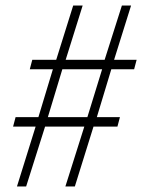

<svg xmlns="http://www.w3.org/2000/svg" viewBox="-20 -670 511 690"><path d="M41 0H74L142 -215H283L215 0H249L316 -215H402L411 -249H328L380 -421H462L471 -455H390L451 -650H418L356 -455H216L277 -650H243L182 -455H96L87 -421H170L118 -249H36L27 -215H108ZM152 -249 204 -421H347L294 -249Z"/></svg>

Font: Source Sans Pro Light
Style: Italic
Weight: 300
Italic angle: -11°
Designer: Paul D. Hunt
Foundry: Adobe Systems Incorporated
Version: Version 3.006;hotconv 1.0.111;makeotfexe 2.5.65597